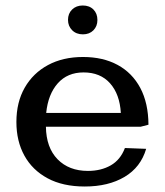

<svg xmlns="http://www.w3.org/2000/svg" viewBox="-20 -658 596 692"><path d="M285.6 14.2Q206.5 14.2 151.6 -15.4Q96.7 -44.9 67.9 -97.2Q39.1 -149.4 39.1 -218.3Q39.1 -289.6 69.1 -342Q99.1 -394.5 153.1 -423.6Q207 -452.6 279.3 -452.6Q351.1 -452.6 403.8 -424.1Q456.5 -395.5 485.6 -341.1Q514.6 -286.6 515.1 -208.5L486.8 -201.2H145.5Q146.5 -126 187.5 -84Q228.5 -42 296.9 -42Q344.2 -42 379.2 -62Q414.1 -82 430.2 -124.5L506.8 -121.6Q487.3 -55.2 429 -20.5Q370.6 14.2 285.6 14.2ZM146.5 -251H415.5Q411.6 -318.4 376.7 -357.7Q341.8 -397 281.2 -397Q223.1 -397 188.2 -357.7Q153.3 -318.4 146.5 -251ZM278.8 -534.2Q254.9 -534.2 240 -549.1Q225.1 -564 225.1 -586.4Q225.1 -609.4 240 -623.8Q254.9 -638.2 278.3 -638.2Q302.2 -638.2 316.7 -623.8Q331.1 -609.4 331.1 -585.9Q331.1 -563.5 316.7 -548.8Q302.2 -534.2 278.8 -534.2Z"/></svg>

Font: Kameron Medium
Style: Regular
Weight: 500
Designer: Vernon Adams
Foundry: Vernon Adams
Version: Version 1.100